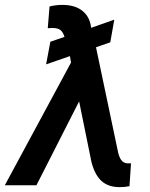

<svg xmlns="http://www.w3.org/2000/svg" viewBox="-63 -767 623 795"><path d="M200.2 -746.6Q247.1 -745.6 275.9 -723.9Q304.7 -702.1 312.5 -664.1L314.5 -651.9L410.2 -685.5L393.6 -591.8L334.5 -571.3L426.3 -134.8Q432.6 -109.4 443.4 -99.4Q454.1 -89.4 471.2 -90.8H479.5L473.1 3.9Q451.7 8.3 431.6 7.8Q386.7 7.8 358.6 -16.4Q330.6 -40.5 315.9 -95.2L264.6 -347.2L87.9 0H-43L231 -507.8L226.6 -534.7L127.9 -500.5L145.5 -594.2L204.1 -614.3Q196.8 -637.7 183.6 -645Q170.4 -652.3 148.4 -650.9L134.8 -650.4L142.1 -740.2Q172.4 -747.6 200.2 -746.6Z"/></svg>

Font: Roboto Medium
Style: Italic
Weight: 500
Italic angle: -12°
Designer: Google
Version: Version 2.134; 2016